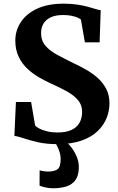

<svg xmlns="http://www.w3.org/2000/svg" viewBox="-20 -772 643 1043"><path d="M290.8 11Q231.3 11 185.3 0.4Q139.3 -10.3 107.4 -21.1Q75.5 -32 58.1 -33.5L66.5 -217.8H149L170.9 -89.7Q179.1 -80.9 196.2 -72.4Q213.4 -63.9 237.8 -58.1Q262.3 -52.3 292.1 -52.3Q338.9 -52.3 368.5 -66.2Q398.1 -80.1 412.1 -105.5Q426.1 -130.8 426.1 -164.5Q426.1 -201.2 404.5 -227.2Q383 -253.2 344.7 -274.8Q306.4 -296.3 255.1 -319Q225.8 -332.4 192.5 -351.4Q159.1 -370.5 129.7 -397.8Q100.2 -425.1 81.7 -463Q63.2 -500.9 63.2 -552Q63.2 -606.1 93 -651.7Q122.8 -697.3 181.3 -724.7Q239.8 -752.1 326 -752.1Q366.8 -752.1 399.1 -747.2Q431.3 -742.2 456 -735.6Q480.7 -728.9 498.4 -723.3Q516.1 -717.7 527.1 -716.5L521.1 -542.2H441L419.7 -665.1Q414.9 -670.7 401.2 -676.6Q387.6 -682.4 367.8 -686.4Q348 -690.4 323.9 -690.4Q281.7 -690.4 255.1 -677.7Q228.6 -665 215.8 -643Q203.1 -620.9 203.1 -592.5Q203.1 -551.1 227.1 -523.3Q251 -495.6 291.5 -473.9Q331.9 -452.1 380.2 -428.4Q412.1 -413.6 446.1 -394.5Q480.1 -375.3 509.3 -349.8Q538.4 -324.2 556.6 -290Q574.7 -255.8 574.7 -210Q574.7 -171.5 559.7 -132.4Q544.6 -93.2 511.5 -60.8Q478.4 -28.3 423.9 -8.7Q369.5 11 290.8 11ZM266.9 250.8Q249.1 250.8 228.6 246.4Q208.1 242.1 194.9 236.7L195.3 153.1Q205.8 156.6 218.8 158.3Q231.9 160 238.3 160Q273.1 160 291.3 148.3Q309.5 136.7 309.5 90.8Q309.5 72 303.4 53Q297.2 34 289.5 19.5Q281.8 5 276.6 0H320.5H340.4Q351.2 7.7 367.7 28.7Q384.2 49.8 396.9 79.6Q409.6 109.4 408.1 142.8Q406.7 183 389.4 206.7Q372.1 230.4 341.2 240.6Q310.3 250.8 266.9 250.8Z"/></svg>

Font: Merriweather Light
Style: Regular
Weight: 300
Designer: Eben Sorkin
Foundry: Eben Sorkin
Version: Version 2.100